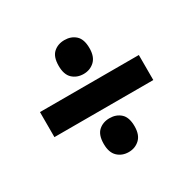

<svg xmlns="http://www.w3.org/2000/svg" viewBox="-122 -741 783 777"><g transform="rotate(-30 269.5 -352.5)"><path d="M269 -456Q238 -456 217.5 -475Q197 -494 197 -535Q197 -577 217.5 -595.5Q238 -614 269 -614Q300 -614 320.5 -595.5Q341 -577 341 -535Q341 -495 320 -475.5Q299 -456 269 -456ZM38 -294V-411H500V-294ZM269 -91Q238 -91 217.5 -110.5Q197 -130 197 -170Q197 -212 217.5 -230.5Q238 -249 269 -249Q300 -249 320.5 -230.5Q341 -212 341 -170Q341 -130 320 -110.5Q299 -91 269 -91Z"/></g></svg>

Font: Noto Sans Tamil SemiCondensed ExtraBold
Style: Regular
Weight: 800
Width: 4
Designer: Jelle Bosma - Monotype Design Team
Foundry: Monotype Imaging Inc.
Version: Version 2.004; ttfautohint (v1.8.4.7-5d5b)